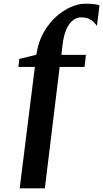

<svg xmlns="http://www.w3.org/2000/svg" viewBox="-20 -844 558 1038"><path d="M180.5 -570.5Q191.5 -627 219 -673.8Q246.5 -720.5 284 -754.2Q321.5 -788 362.8 -806Q404 -824 440.5 -824Q472.5 -824 491.5 -821.2Q510.5 -818.5 518 -815L504 -704Q496.5 -715 485.8 -725.5Q475 -736 458.5 -743Q442 -750 417.5 -750Q402 -750 386.5 -742Q371 -734 357.2 -716.8Q343.5 -699.5 333.5 -671.8Q323.5 -644 318.5 -604L312 -547.5H444.5L437 -482H302.5L222.5 174H86.5L168.5 -482H79.5L84.5 -525.5L176.5 -548Z"/></svg>

Font: Merriweather 72pt ExtraBold
Style: Italic
Weight: 800
Italic angle: -7.8°
Version: Version 2.101